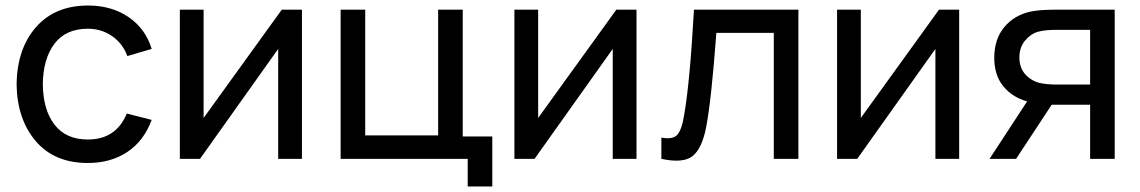

<svg xmlns="http://www.w3.org/2000/svg" viewBox="-20 -575 4125 695"><path d="M298 15Q177 15 109.5 -64Q42 -143 40 -270Q42 -399 110.5 -477Q179 -555 299 -555Q384 -555 445.5 -513Q507 -471 529 -398L441 -372Q424 -418 385.5 -444.5Q347 -471 298 -471Q218 -471 177 -416.5Q136 -362 135 -270Q136 -177 177.5 -123.5Q219 -70 298 -70Q400 -70 439 -164L529 -141Q501 -65 441 -25Q381 15 298 15Z M1073 -540V0H987V-398L704 0H631V-540H717V-148L1000 -540Z M1673 100V0H1213V-540H1302V-85H1566V-540H1655V-81H1762V100Z M2284 -540V0H2198V-398L1915 0H1842V-540H1928V-148L2211 -540Z M2374 0V-77Q2416 -69 2432 -87.5Q2448 -106 2456 -156Q2477 -273 2492 -540H2870V0H2781V-456H2573Q2555 -212 2536 -114Q2521 -37 2487 -10Q2453 17 2374 0Z M3452 -540V0H3366V-398L3083 0H3010V-540H3096V-148L3379 -540Z M3804 -540H4015V0H3926V-196H3809H3787L3658 0H3562L3698 -208Q3644 -223 3611.5 -263Q3579 -303 3579 -366Q3579 -433 3615 -476.5Q3651 -520 3710 -533Q3743 -540 3804 -540ZM3926 -269V-467H3803Q3763 -467 3737 -460Q3710 -452 3690 -427.5Q3670 -403 3670 -367Q3670 -331 3690 -307.5Q3710 -284 3742 -275Q3768 -269 3803 -269Z"/></svg>

Font: Manrope Medium
Style: Medium
Weight: 500
Designer: Mikhail Sharanda
Foundry: Mikhail Sharanda
Version: Version 4.000;hotconv 1.0.109;makeotfexe 2.5.65596